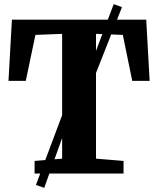

<svg xmlns="http://www.w3.org/2000/svg" viewBox="-20 -838 764 927"><path d="M280 -72V-674.5L151 -669.5L104.5 -447.5H21L37.5 -743H686L702.5 -447.5H618.5L573 -669.5L443.5 -674.5V-72L576.5 -61V0H147V-61ZM153.5 55 319 -386 374.5 -410.5 529 -818 569 -803.5 408.5 -397 351.5 -370.5 193.5 69Z"/></svg>

Font: Merriweather 24pt ExtraBold
Style: Regular
Weight: 800
Version: Version 2.100